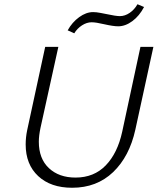

<svg xmlns="http://www.w3.org/2000/svg" viewBox="-20 -879 743 905"><path d="M299 -736Q320 -774 353 -798Q386 -822 419 -822Q434 -822 454.5 -818Q475 -814 480 -813Q526 -803 545 -803Q569 -803 591.5 -818.5Q614 -834 628 -859L659 -846Q637 -804 604 -779.5Q571 -755 537 -755Q514 -755 470 -765Q432 -774 412 -774Q389 -774 366.5 -759.5Q344 -745 330 -722ZM101 -198Q101 -231 108 -265L193 -658H255L171 -277Q163 -239 163 -211Q163 -131 210.5 -86.5Q258 -42 336 -42Q423 -42 478.5 -99.5Q534 -157 556 -258L642 -658H703L618 -268Q590 -141 513 -67.5Q436 6 320 6Q219 6 160 -49Q101 -104 101 -198Z"/></svg>

Font: Ysabeau Infant Semilight
Style: Italic
Weight: 300
Italic angle: -12°
Designer: Christian Thalmann (Catharsis Fonts)
Version: Version 0.003